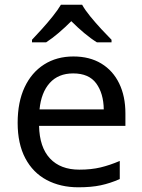

<svg xmlns="http://www.w3.org/2000/svg" viewBox="-20 -786 604 816"><path d="M292 -546Q361 -546 410.5 -516Q460 -486 486.5 -431.5Q513 -377 513 -304V-251H146Q148 -160 192.5 -112.5Q237 -65 317 -65Q368 -65 407.5 -74.5Q447 -84 489 -102V-25Q448 -7 408 1.5Q368 10 313 10Q237 10 178.5 -21Q120 -52 87.5 -113.5Q55 -175 55 -264Q55 -352 84.5 -415Q114 -478 167.5 -512Q221 -546 292 -546ZM291 -474Q228 -474 191.5 -433.5Q155 -393 148 -321H421Q420 -389 389 -431.5Q358 -474 291 -474ZM329 -766Q341 -744 363.5 -716.5Q386 -689 410.5 -662.5Q435 -636 454 -617V-606H392Q366 -622 338 -645.5Q310 -669 283 -696Q256 -669 229 -646Q202 -623 176 -606H116V-617Q135 -637 158.5 -663Q182 -689 204 -716.5Q226 -744 239 -766Z"/></svg>

Font: Noto Sans Old Permic
Style: Regular
Weight: 400
Designer: Monotype Design Team
Foundry: Monotype Imaging Inc.
Version: Version 2.001; ttfautohint (v1.8.4.7-5d5b)